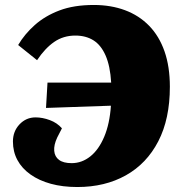

<svg xmlns="http://www.w3.org/2000/svg" viewBox="-20 -738 731 772"><path d="M427 -406Q423 -473 404.5 -515Q386 -557 355.5 -576Q325 -595 283 -595Q235 -595 198 -569.5Q161 -544 129 -496L53 -557Q79 -601 120 -637.5Q161 -674 219 -696Q277 -718 357 -718Q426 -718 482.5 -697Q539 -676 579.5 -634.5Q620 -593 641.5 -531.5Q663 -470 663 -389Q663 -260 616.5 -170Q570 -80 486 -33Q402 14 291 14Q232 14 184.5 1Q137 -12 102.5 -36.5Q68 -61 50 -94.5Q32 -128 32 -169Q32 -210 58.5 -238Q85 -266 123 -266Q151 -266 180.5 -255Q210 -244 229 -222L210 -185Q196 -155 198 -131.5Q200 -108 217.5 -95Q235 -82 268 -82Q309 -82 343 -109Q377 -136 399 -188Q421 -240 426 -313L165 -304L171 -406Z"/></svg>

Font: Literata 18pt Black
Style: Italic
Weight: 900
Italic angle: -2°
Designer: Latin by Veronika Burian and Jose Scaglione. Greek by Irene Vlachou. Cyrillic by Vera Evstafieva
Foundry: TypeTogether
Version: Version 3.103;gftools[0.9.29]